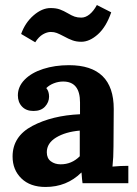

<svg xmlns="http://www.w3.org/2000/svg" viewBox="-20 -728 546 763"><path d="M30 0ZM432 -295 431 -146Q431 -103 427 -66Q459 -69 490 -69V0H308Q306 -12 304 -42H303Q245 15 161 15Q100 15 65 -19Q30 -53 30 -106Q30 -186 108.5 -227.5Q187 -269 298 -274V-321Q298 -404 231 -404Q212 -404 194 -397Q176 -390 164 -378Q175 -365 175 -344Q175 -322 159 -304.5Q143 -287 113 -287Q84 -287 67.5 -304.5Q51 -322 51 -349Q51 -384 78 -411.5Q105 -439 151.5 -454Q198 -469 254 -469Q432 -469 432 -295ZM166 -123Q166 -99 182 -87Q198 -75 221 -75Q265 -75 297 -107V-209Q240 -204 203 -181.5Q166 -159 166 -123ZM303 -562Q284 -562 268.5 -567.5Q253 -573 233 -584Q216 -593 205.5 -597Q195 -601 182 -601Q167 -601 150.5 -591.5Q134 -582 120 -560L64 -593Q80 -638 113.5 -667Q147 -696 181 -696Q203 -696 218 -690.5Q233 -685 250 -675Q265 -666 276.5 -662Q288 -658 303 -658Q320 -658 336 -671Q352 -684 365 -708L422 -679Q402 -621 369 -591.5Q336 -562 303 -562Z"/></svg>

Font: Sumana
Style: Bold
Weight: 700
Designer: Cyreal, Alexei Vanyashin (Devanagari), Olga Karpushina (Latin)
Foundry: Cyreal
Version: Version 1.015;PS 001.015;hotconv 1.0.70;makeotf.lib2.5.58329